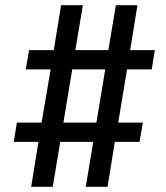

<svg xmlns="http://www.w3.org/2000/svg" viewBox="-20 -737 640 739"><path d="M100 -18 128 -191H33L45 -265H140L175 -470H79L92 -544H187L215 -717H299L270 -544H397L426 -717H509L481 -544H576L564 -470H469L435 -265H530L517 -191H422L394 -18H310L339 -191H212L183 -18ZM224 -265H351L385 -470H258Z"/></svg>

Font: Iosevka Curly Slab Extended
Style: Italic
Weight: 400
Width: 7
Italic angle: -9°
Monospace: yes
Designer: Belleve Invis
Foundry: Belleve Invis
Version: Version 11.1.0; ttfautohint (v1.8.3)